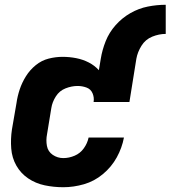

<svg xmlns="http://www.w3.org/2000/svg" viewBox="-20 -776 714 804"><path d="M245 8Q288 8 331.5 -4.5Q375 -17 411 -47Q447 -77 469 -117Q491 -157 499 -200H351Q346 -176 331 -155Q316 -134 292.5 -124Q269 -114 245 -114Q221 -114 201 -127.5Q181 -141 176.5 -165Q172 -189 177 -214L195 -324Q199 -349 214 -372.5Q229 -396 254.5 -406Q280 -416 305 -416Q324 -416 342 -409.5Q360 -403 367.5 -385.5Q375 -368 372 -349H522L551 -530Q556 -558 572.5 -584.5Q589 -611 617.5 -622.5Q646 -634 674 -634V-756Q637 -756 599 -748.5Q561 -741 526 -721Q491 -701 464 -670.5Q437 -640 422.5 -603.5Q408 -567 402 -530L394 -482Q376 -502 351.5 -514.5Q327 -527 299 -532.5Q271 -538 242 -538Q213 -538 183.5 -530.5Q154 -523 129.5 -503Q105 -483 88.5 -456.5Q72 -430 62.5 -401.5Q53 -373 49 -344L30 -234Q24 -194 27 -154.5Q30 -115 48.5 -82.5Q67 -50 98 -29Q129 -8 167 0Q205 8 245 8Z"/></svg>

Font: Iosevka Sparkle Heavy Oblique
Style: Regular
Weight: 900
Italic angle: -9°
Designer: Belleve Invis
Foundry: Belleve Invis
Version: Version 4.5.0; ttfautohint (v1.8.3)